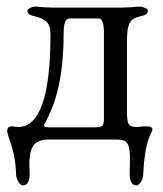

<svg xmlns="http://www.w3.org/2000/svg" viewBox="-20 -423 495 582"><path d="M29 108Q27 67 21.5 43.5Q16 20 8 -2Q7 -6 4.5 -13.5Q2 -21 2 -26Q2 -40 15 -40Q21 -40 26 -39Q31 -38 35 -38Q133 -38 133 -319Q133 -346 120.5 -357.5Q108 -369 80 -375Q74 -376 68.5 -379.5Q63 -383 63 -390Q63 -395 71.5 -399Q80 -403 85 -403Q99 -403 113 -401L139 -400H348L376 -401Q392 -403 406 -403Q411 -403 419.5 -399Q428 -395 428 -390Q428 -383 422.5 -379.5Q417 -376 411 -375Q393 -371 383.5 -365Q374 -359 369.5 -344Q365 -329 365 -300V-80Q365 -56 370 -47Q375 -38 395 -38Q400 -38 407.5 -39Q415 -40 424 -40Q442 -40 442 -31Q442 -28 441 -26Q439 -22 432.5 -7Q426 8 421 36.5Q416 65 414 108Q413 119 406.5 129Q400 139 394 139Q373 139 373 103L374 60Q374 33 370 20.5Q366 8 357.5 4Q349 0 332 0H125Q97 0 83 16Q69 32 69 76L70 103Q70 139 49 139Q43 139 36.5 129Q30 119 29 108ZM264 -37Q285 -37 290 -41Q295 -45 295 -64V-323Q295 -367 279 -367H190Q173 -367 173 -323Q173 -239 160 -172.5Q147 -106 116 -49Q115 -49 114 -47Q113 -45 113 -43Q113 -37 127 -37Z"/></svg>

Font: EB Garamond
Style: Regular
Weight: 400
Designer: Georg Duffner and Octavio Pardo
Foundry: Georg Duffner
Version: Version 1.000; ttfautohint (v1.6)